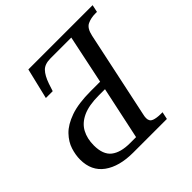

<svg xmlns="http://www.w3.org/2000/svg" viewBox="-183 -872 1031 1031"><g transform="rotate(-45 332.0 -357.0)"><path d="M258 0Q153 0 91.5 -44.5Q30 -89 30 -175Q30 -210 42 -248Q54 -286 86 -319.5Q118 -353 177.5 -374Q237 -395 332 -395H402L460 -672H302Q259 -672 237.5 -650Q216 -628 200 -582L186 -539H134L176 -714H664L655 -672H642Q609 -672 582.5 -659.5Q556 -647 546 -600L442 -110Q438 -94 438 -82Q438 -57 458.5 -49.5Q479 -42 510 -42H523L514 0ZM282 -48H328L392 -348H345Q269 -348 223 -326.5Q177 -305 156.5 -266.5Q136 -228 136 -177Q136 -107 173.5 -77.5Q211 -48 282 -48Z"/></g></svg>

Font: NotoSerif-Italic
Style: Regular
Weight: 400
Italic angle: -12°
Designer: Monotype Design Team
Foundry: Monotype Imaging Inc.
Version: Version 2.007; ttfautohint (v1.8) -l 8 -r 50 -G 200 -x 14 -D